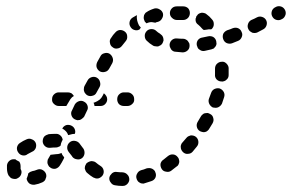

<svg xmlns="http://www.w3.org/2000/svg" viewBox="-20 -592 964 634"><path d="M400 16Q403 13 405 9Q407 5 407 1Q407 -9 401 -15Q395 -22 385 -23Q376 -23 367 -24Q362 -25 358 -24Q354 -23 350 -20Q347 -17 344 -13Q342 -10 341 -5Q340 4 346 11Q351 19 361 20Q372 22 384 22Q388 22 392 21Q397 19 400 16ZM68 -2Q68 -1 68 -1Q70 8 77 14Q85 19 94 18Q107 16 120 10Q124 8 127 5Q130 2 131 -3Q133 -7 133 -11Q133 -16 131 -20Q127 -28 118 -32Q110 -35 101 -31Q94 -28 87 -27Q83 -26 79 -24Q76 -22 73 -19Q73 -15 71 -10Q70 -6 68 -2Q68 -2 68 -2ZM493 -23Q492 -27 489 -30Q486 -33 482 -35Q477 -37 473 -37Q468 -37 464 -36Q455 -32 446 -30Q437 -27 433 -19Q428 -11 431 -2Q432 2 435 6Q437 9 441 11Q445 14 450 14Q454 15 458 13Q469 10 480 6Q489 3 493 -5Q497 -14 493 -23ZM47 -51Q46 -55 43 -59Q43 -59 42 -59Q42 -59 42 -59Q38 -61 33 -64Q32 -65 31 -66Q30 -66 29 -66Q28 -66 27 -66Q18 -67 11 -61Q4 -55 3 -46Q3 -41 3 -36Q3 -23 8 -13Q11 -9 14 -6Q17 -3 22 -2Q26 -1 30 -1Q35 -1 39 -4Q47 -8 50 -17Q53 -26 48 -34Q48 -35 48 -36Q48 -39 48 -42Q48 -47 47 -51ZM305 -3Q309 -4 313 -7Q316 -9 319 -13Q324 -21 322 -30Q320 -39 312 -44Q304 -49 297 -55Q294 -58 289 -59Q285 -60 281 -60Q276 -59 272 -57Q268 -55 265 -52Q263 -48 261 -44Q260 -40 260 -35Q261 -31 263 -27Q265 -23 269 -20Q278 -12 288 -6Q292 -4 296 -3Q300 -2 305 -3ZM572 -57Q572 -61 571 -65Q570 -70 567 -73Q561 -81 552 -82Q543 -83 535 -77Q528 -71 520 -65Q512 -60 510 -51Q509 -42 514 -34Q519 -26 529 -25Q538 -23 545 -28Q554 -35 563 -42Q567 -44 569 -48Q571 -52 572 -57ZM140 -69Q143 -75 147 -81Q147 -81 148 -81Q157 -82 166 -83Q175 -83 183 -87Q185 -81 189 -76Q190 -75 192 -73Q191 -71 191 -69Q190 -67 189 -65Q184 -55 178 -46Q173 -38 164 -35Q155 -33 147 -38Q146 -39 145 -40Q144 -40 143 -41Q143 -42 142 -42Q140 -45 139 -47Q138 -50 137 -52Q136 -57 137 -61Q137 -65 140 -69ZM234 -66Q243 -64 251 -70Q258 -76 259 -85Q260 -94 255 -102Q254 -102 254 -103Q246 -114 242 -119Q236 -126 226 -127Q217 -128 210 -122Q203 -116 202 -107Q201 -98 207 -90Q210 -86 218 -76Q219 -75 219 -74Q225 -67 234 -66ZM98 -120Q94 -129 85 -132Q77 -136 68 -132Q56 -127 46 -120Q38 -115 36 -105Q35 -96 40 -89Q45 -81 54 -79Q64 -77 71 -83Q78 -87 86 -91Q94 -94 98 -103Q101 -112 98 -120ZM627 -140Q623 -143 619 -144Q615 -145 610 -145Q606 -144 602 -142Q598 -140 595 -136Q589 -129 582 -121Q579 -118 578 -114Q576 -110 577 -105Q577 -101 579 -97Q581 -93 584 -90Q591 -83 600 -84Q610 -84 616 -91Q623 -99 630 -108Q636 -115 635 -125Q634 -134 627 -140ZM179 -145Q172 -151 163 -150Q152 -150 141 -149Q137 -148 133 -146Q129 -144 126 -141Q123 -137 122 -133Q121 -129 121 -124Q122 -115 129 -109Q136 -103 146 -104Q155 -105 165 -105Q169 -105 173 -107Q177 -108 180 -111Q181 -119 185 -127Q186 -128 187 -130Q186 -139 179 -145ZM227 -165Q224 -173 216 -177Q208 -181 199 -179Q190 -176 186 -168V-167Q191 -165 195 -161Q202 -155 205 -146Q206 -146 206 -146Q208 -147 210 -147Q219 -150 227 -150Q230 -157 227 -165ZM673 -216Q670 -218 665 -219Q661 -219 656 -218Q652 -217 649 -214Q645 -211 643 -207Q638 -198 633 -190Q628 -182 630 -173Q632 -164 640 -159Q644 -157 649 -156Q653 -155 657 -156Q662 -157 665 -160Q669 -163 671 -167Q677 -176 682 -185Q687 -194 684 -203Q682 -212 673 -216ZM227 -198Q231 -196 236 -195Q240 -195 244 -196Q249 -198 252 -201Q255 -203 258 -207L267 -226Q272 -234 269 -243Q266 -252 258 -256Q250 -261 241 -258Q232 -255 227 -247L218 -228Q213 -220 216 -211Q219 -202 227 -198ZM705 -300Q697 -302 688 -298Q680 -294 677 -285Q674 -276 670 -266Q667 -258 671 -249Q675 -241 683 -237Q688 -236 692 -236Q697 -236 701 -238Q705 -240 708 -243Q711 -246 713 -250Q717 -261 720 -271Q723 -280 719 -288Q714 -297 705 -300ZM292 -242H312Q321 -242 327 -248Q334 -255 334 -264Q334 -270 331 -275Q328 -280 323 -284L319 -276Q315 -268 309 -263Q301 -257 293 -254Q291 -254 289 -253Q290 -251 290 -250Q292 -246 292 -242ZM224 -275Q221 -280 216 -284Q210 -287 204 -287H174Q165 -287 158 -280Q152 -274 152 -265Q151 -255 158 -249Q165 -242 174 -242H199L208 -257Q212 -265 218 -271Q221 -273 224 -275ZM423 -265Q423 -274 417 -280Q410 -287 401 -287H389Q380 -287 373 -280Q367 -274 367 -264Q367 -255 373 -248Q380 -242 389 -242H401Q410 -242 417 -249Q424 -255 423 -265ZM258 -290Q259 -286 262 -283Q265 -279 269 -277Q277 -273 286 -276Q295 -278 299 -287L309 -305Q313 -313 310 -322Q308 -331 299 -336Q291 -340 282 -337Q273 -334 269 -326L259 -308Q257 -304 257 -299Q256 -295 258 -290ZM733 -375Q731 -379 728 -382Q725 -385 721 -387Q716 -389 712 -388Q703 -388 696 -381Q690 -375 690 -365Q690 -360 690 -356Q690 -351 690 -346Q689 -337 695 -330Q702 -323 711 -323Q715 -322 720 -324Q724 -325 727 -328Q731 -331 733 -335Q735 -339 735 -344Q735 -350 735 -356Q735 -361 735 -367Q735 -371 733 -375ZM310 -356Q319 -352 328 -355Q336 -357 341 -366L351 -384Q355 -393 352 -401Q349 -410 341 -415Q333 -419 324 -416Q315 -414 311 -405L301 -387Q297 -378 299 -370Q302 -361 310 -356ZM606 -441Q606 -445 605 -449Q603 -453 600 -457Q597 -460 593 -462Q589 -464 585 -464Q575 -464 565 -465Q556 -466 549 -461Q541 -455 540 -445Q540 -441 541 -437Q543 -432 545 -429Q548 -425 552 -423Q556 -421 561 -421Q571 -420 583 -419Q592 -419 599 -425Q606 -431 606 -441ZM692 -439Q694 -442 695 -447Q695 -451 694 -456Q692 -465 684 -470Q676 -474 667 -472Q657 -470 648 -468Q639 -467 633 -459Q628 -451 630 -442Q631 -438 633 -434Q635 -430 639 -428Q643 -425 647 -424Q652 -423 656 -424Q667 -426 678 -429Q682 -430 686 -432Q689 -435 692 -439ZM352 -436Q359 -430 368 -432Q377 -433 383 -441Q389 -448 395 -456Q401 -463 400 -472Q400 -481 393 -487Q386 -493 376 -493Q367 -492 361 -485Q353 -477 347 -467Q341 -460 343 -451Q344 -441 352 -436ZM503 -439Q508 -441 511 -443Q515 -446 517 -450Q519 -454 520 -458Q520 -463 519 -467Q518 -471 515 -475Q512 -478 508 -481Q501 -485 497 -489Q490 -496 481 -496Q471 -496 465 -490Q458 -483 458 -474Q458 -464 464 -458Q474 -448 486 -441Q490 -439 495 -439Q499 -438 503 -439ZM778 -486Q775 -495 766 -499Q758 -502 749 -499Q740 -495 730 -492Q721 -488 717 -480Q714 -471 717 -463Q720 -454 728 -450Q737 -446 746 -449Q756 -453 766 -457Q774 -460 778 -469Q782 -478 778 -486ZM859 -525Q855 -533 846 -536Q837 -539 829 -535Q820 -530 810 -526Q802 -522 799 -513Q796 -504 800 -496Q802 -492 805 -489Q809 -486 813 -484Q817 -483 821 -483Q826 -483 830 -485Q839 -490 849 -495Q857 -499 860 -508Q863 -517 859 -525ZM418 -534Q425 -538 432 -542Q431 -533 433 -524Q435 -516 439 -508Q442 -505 445 -501Q443 -498 441 -495Q433 -490 424 -493Q416 -495 411 -503Q406 -511 408 -520Q410 -529 418 -534ZM627 -519Q625 -525 626 -532Q627 -532 627 -532Q628 -535 628 -537Q629 -538 629 -539Q630 -540 631 -541Q633 -545 637 -547Q641 -549 646 -550Q650 -550 654 -549Q659 -548 662 -545Q672 -538 680 -528Q683 -525 685 -520Q686 -516 686 -512Q686 -507 684 -503Q682 -499 679 -496Q678 -496 678 -496Q678 -495 677 -495Q670 -496 662 -494Q658 -493 654 -493Q652 -493 650 -495Q649 -496 647 -498Q641 -505 635 -510Q630 -513 627 -519ZM455 -538Q455 -542 458 -546Q460 -550 464 -552Q474 -559 490 -564Q499 -566 507 -561Q515 -557 518 -548Q520 -539 515 -531Q511 -523 502 -520Q496 -519 493 -517Q487 -518 481 -519Q472 -519 464 -515Q462 -516 461 -518Q459 -519 458 -521Q456 -525 455 -529Q454 -533 455 -538ZM920 -561Q915 -569 906 -571Q897 -573 889 -568L887 -567Q879 -562 877 -553Q875 -544 880 -536Q885 -528 894 -526Q903 -524 911 -529L913 -530Q920 -534 923 -544Q925 -553 920 -561ZM585 -571H564Q554 -571 548 -565Q541 -558 541 -549Q541 -539 548 -533Q555 -526 564 -526H584H585Q594 -526 601 -533Q607 -540 607 -549Q607 -558 601 -565Q594 -571 585 -571Z"/></svg>

Font: FRB American Cursive Guidelines Arrows Dashed Extrabold
Style: Bold Italic
Weight: 800
Italic angle: -25°
Version: Version 2.0;Modular Font Editor K font №1